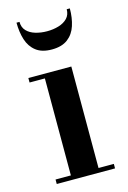

<svg xmlns="http://www.w3.org/2000/svg" viewBox="-109 -751 538 805"><g transform="rotate(-15 159.5 -348.5)"><path d="M221 -460V-19.5H287.5V0H34.5V-19.5H101V-440.5H34.5V-460ZM161.5 -550Q118 -550 92.8 -569.8Q67.5 -589.5 57 -622.8Q46.5 -656 46.5 -697H59.5Q59.5 -673 73.8 -658Q88 -643 111.5 -636Q135 -629 161.5 -629Q188.5 -629 212 -636Q235.5 -643 250 -658Q264.5 -673 264.5 -697H278Q278 -656 267.2 -622.8Q256.5 -589.5 230.8 -569.8Q205 -550 161.5 -550Z"/></g></svg>

Font: Bodoni Moda 11pt SemiBold
Style: Regular
Weight: 600
Designer: Owen Earl
Foundry: indestructible type
Version: Version 2.004